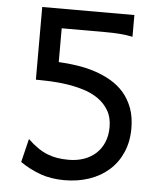

<svg xmlns="http://www.w3.org/2000/svg" viewBox="-52 -758 680 816"><g transform="rotate(5 288.0 -350.5)"><path d="M488.3 -620.1Q460.4 -626 432.4 -627.9Q404.3 -629.9 373.5 -629.9H185.5V-485.8Q224.1 -483.9 263.7 -478Q303.2 -472.2 340.1 -460.2Q377 -448.2 409.4 -429.4Q441.9 -410.6 465.8 -383.1Q489.7 -355.5 503.7 -318.1Q517.6 -280.8 517.6 -231.9Q517.6 -174.8 497.8 -129.4Q478 -84 442.6 -52.5Q407.2 -21 358.6 -4.4Q310.1 12.2 252.9 12.2Q196.3 12.2 150.9 -3.9Q105.5 -20 63.5 -48.8L87.9 -148.9Q110.4 -127.4 131.1 -113.3Q151.9 -99.1 172.9 -90.8Q193.8 -82.5 215.8 -79.1Q237.8 -75.7 263.7 -75.7Q298.3 -75.7 327.9 -85.9Q357.4 -96.2 378.9 -115.7Q400.4 -135.3 412.6 -163.8Q424.8 -192.4 424.8 -229.5Q424.8 -270.5 407.7 -299.6Q390.6 -328.6 363 -347.9Q335.4 -367.2 300 -378.2Q264.6 -389.2 228 -394.5Q191.4 -399.9 156.5 -401.4Q121.6 -402.8 95.2 -402.8V-712.9H488.3Z"/></g></svg>

Font: Andika APac
Style: Regular
Weight: 400
Designer: Victor Gaultney, Annie Olsen, Julie Remington, Don Collingsworth, Eric Hays, Becca Hirsbrunner
Foundry: SIL International
Version: Version 5.000